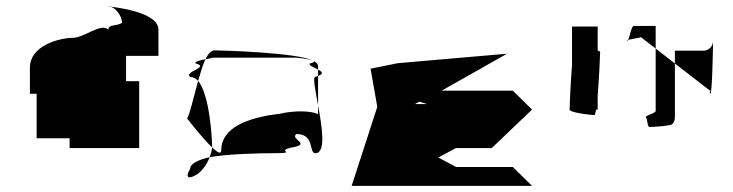

<svg xmlns="http://www.w3.org/2000/svg" viewBox="-20 -797 2402 629"><path d="M78 -490H100V-344H208V-312H436V-531H393V-614H499V-700C499 -752 385 -770 343 -775C357 -770 378 -750 380 -722C359 -710 335 -718 335 -700C310 -723 256 -673 218 -673C179 -673 78 -650 78 -575ZM343 -775C332 -776 332 -776 337 -776C338 -776 342 -776 343 -777Z M593 -409C593 -409 642 -345 675 -314V-318C675 -335 668 -486 629 -532C614 -478 601 -420 593 -409ZM603 -244C586 -216 597 -210 619 -222C638 -231 657 -256 667 -282C632 -274 603 -262 603 -244ZM603 -545C580 -562 670 -577 621 -589C616 -595 636 -600 653 -603C644 -584 637 -559 629 -532C622 -540 612 -545 603 -545ZM653 -603C672 -607 688 -608 665 -608H951C948 -608 990 -605 1004 -599C951 -625 703 -632 683 -632C672 -632 662 -621 653 -603ZM667 -282C671 -293 674 -304 675 -314C693 -297 705 -290 705 -306C705 -377 789 -412 895 -424C946 -436 1000 -434 1022 -423V-452C1035 -381 1049 -295 1013 -295C991 -295 1012 -358 951 -358C928 -340 1006 -325 932 -313C881 -301 966 -295 863 -295C839 -295 723 -293 667 -282ZM995 -589C990 -583 1009 -576 1022 -569V-580C1022 -587 1017 -592 1008 -597C1011 -595 1008 -592 995 -589ZM1004 -599C1006 -598 1007 -598 1008 -597C1007 -598 1005 -598 1004 -599ZM1013 -545C1004 -545 1013 -502 1022 -452V-548ZM1022 -548V-569C1035 -562 1042 -556 1022 -548Z M1132 -188H1723L1660 -250H1474L1416 -281L1474 -312H1591L1723 -438L1660 -500H1427L1641 -621L1283 -590L1194 -572L1216 -447ZM1339 -456C1339 -456 1354 -464 1354 -464C1354 -464 1379 -456 1379 -456Z M1846 -438C1846 -428 1916 -420 1927 -420C1929 -420 1931 -427 1933 -438H1938V-484C1943 -542 1946 -620 1946 -626C1946 -628 1943 -630 1938 -632V-710H1854V-583C1849 -525 1846 -444 1846 -438Z M2034 -662C2035 -661 2037 -663 2038 -666C2035 -665 2033 -663 2034 -662ZM2038 -666C2043 -678 2049 -712 2056 -712H2128V-638L2080 -675C2065 -671 2046 -669 2038 -666ZM2096 -412C2102 -406 2100 -381 2108 -381C2117 -381 2175 -384 2182 -390C2188 -396 2191 -404 2191 -412V-589L2128 -638V-434C2128 -425 2090 -418 2096 -412ZM2191 -589V-631H2285C2301 -631 2315 -644 2316 -661C2316 -647 2313 -484 2307 -490C2300 -497 2314 -500 2306 -500ZM2316 -662C2316 -662 2316 -661 2316 -661C2316 -661 2316 -662 2316 -662Z"/></svg>

Font: bitstorm
Style: ultext
Weight: 400
Version: Version 0.2